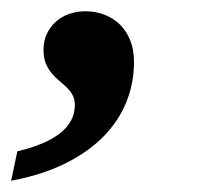

<svg xmlns="http://www.w3.org/2000/svg" viewBox="-36 -173 360 344"><path d="M204.1 -62Q204.1 -23.9 190.2 10.3Q176.3 44.4 148.7 72.3Q121.1 100.1 79.8 120.4Q38.6 140.6 -16.1 150.9L-4.9 98.1Q98.1 73.7 98.1 15.1Q98.1 4.9 94 -2.7Q89.8 -10.3 83.5 -16.4Q77.1 -22.5 70.1 -28.3Q63 -34.2 56.6 -41.7Q50.3 -49.3 46.1 -59.3Q42 -69.3 42 -84Q42 -100.1 48.1 -112.8Q54.2 -125.5 64.5 -134.5Q74.7 -143.6 88.4 -148.2Q102.1 -152.8 117.2 -152.8Q135.3 -152.8 151.1 -146.7Q167 -140.6 178.7 -129.2Q190.4 -117.7 197.3 -100.8Q204.1 -84 204.1 -62Z"/></svg>

Font: Droid Serif
Style: Bold Italic
Weight: 700
Italic angle: -12°
Designer: Monotype Design team
Foundry: Monotype Imaging Inc.
Version: Version 1.03